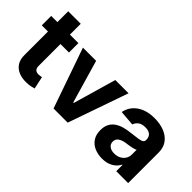

<svg xmlns="http://www.w3.org/2000/svg" viewBox="-44 -1153 1641 1641"><g transform="rotate(45 777.0 -332.5)"><path d="M22 -545.4H350.6V-431.6H22ZM96.7 -147.9V-676.3H248V-167.5Q248 -146 254.4 -135.3Q260.7 -124.5 272.5 -119.1Q282.7 -114.3 298.8 -114.3Q308.1 -114.3 320.3 -116.7Q324.2 -117.2 329.3 -118.2Q334.5 -119.1 336.4 -119.1L360.4 -6.8Q356 -5.4 328.6 1.5Q308.1 6.3 278.3 7.3Q224.1 9.3 183.1 -7.3Q141.6 -24.4 119.1 -59.1Q96.2 -95.2 96.7 -147.9Z M796.9 -545.4H957L766.6 0H595.7L405.3 -545.4H564.9L678.2 -155.3H684.1Z M1189.9 10.3Q1138.7 10.3 1097.2 -8.3Q1056.2 -26.4 1032.7 -62.5Q1008.8 -98.1 1008.8 -152.3Q1008.8 -198.2 1025.4 -228.5Q1042.5 -259.8 1071.3 -278.3Q1101.1 -297.4 1136.7 -306.6Q1176.3 -316.9 1213.9 -320.3Q1268.1 -326.2 1290.5 -330.1Q1319.8 -334.5 1333 -343.3Q1345.7 -351.6 1345.7 -369.1V-371.6Q1345.7 -405.3 1325.2 -423.8Q1304.2 -441.9 1265.1 -441.9Q1224.1 -441.9 1200.2 -424.3Q1175.8 -405.8 1168 -379.4L1028.3 -390.6Q1039.6 -441.9 1069.8 -477.1Q1102.1 -513.7 1150.9 -533.2Q1200.2 -552.7 1265.6 -552.7Q1312 -552.7 1353 -542Q1396.5 -530.8 1427.2 -508.8Q1460.4 -485.4 1478.5 -451.7Q1497.1 -416 1497.1 -367.7V0H1353.5V-75.7H1349.6Q1336.4 -49.8 1314.5 -30.8Q1293.5 -12.2 1261.2 -0.5Q1231 10.3 1189.9 10.3ZM1233.4 -94.2Q1267.1 -94.2 1292.5 -107.4Q1317.4 -120.1 1332.5 -143.6Q1347.2 -166 1347.2 -194.8V-252.9Q1341.8 -249 1327.6 -244.6Q1312 -240.2 1300.3 -237.8Q1279.8 -233.9 1269.5 -232.4Q1260.7 -231 1241.7 -228.5Q1215.8 -225.1 1195.3 -215.8Q1174.3 -206.5 1164.6 -193.4Q1153.3 -178.2 1153.3 -157.2Q1153.3 -126.5 1176.3 -110.4Q1197.8 -94.2 1233.4 -94.2Z"/></g></svg>

Font: My Font
Style: Bold
Weight: 500
Designer: Rasmus Andersson
Foundry: rsms
Version: Version 0.001